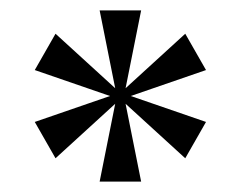

<svg xmlns="http://www.w3.org/2000/svg" viewBox="-20 -680 464 370"><path d="M172 -330 202 -480 87 -375 47 -445 192 -495 47 -545 87 -615 202 -510 172 -660H252L222 -510L337 -615L377 -545L232 -495L377 -445L337 -375L222 -480L252 -330Z"/></svg>

Font: Philosopher
Style: Regular
Weight: 400
Designer: Jovanny Lemonad
Foundry: Jovanny Lemonad
Version: Version 2.000